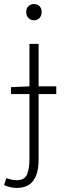

<svg xmlns="http://www.w3.org/2000/svg" viewBox="-32 -696 323 945"><path d="M22 -233V-267L113 -271H245V-233ZM50 229Q35 229 17.5 225Q0 221 -12 215L-1 181Q8 184 22.5 187.5Q37 191 49 191Q90 191 101.5 161.5Q113 132 113 86V-480H158V89Q158 136 146 167Q134 198 110.5 213.5Q87 229 50 229ZM135 -596Q119 -596 108 -607.5Q97 -619 97 -637Q97 -655 108 -665.5Q119 -676 135 -676Q152 -676 162.5 -665.5Q173 -655 173 -637Q173 -619 162.5 -607.5Q152 -596 135 -596Z"/></svg>

Font: Source Sans 3 ExtraLight Light
Style: Regular
Weight: 300
Version: Version 3.052;hotconv 1.1.0;makeotfexe 2.6.0